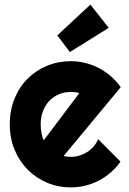

<svg xmlns="http://www.w3.org/2000/svg" viewBox="-20 -811 565 841"><path d="M258.8 -127.9Q266.6 -125.5 274.4 -124.8Q282.2 -124 290 -124Q309.6 -124 327.6 -129.4Q345.7 -134.8 361.6 -144.8Q377.4 -154.8 389.9 -169.2Q402.3 -183.6 410.2 -201.2L507.8 -103Q489.3 -76.7 465.1 -55.7Q440.9 -34.7 412.8 -20Q384.8 -5.4 353.8 2.2Q322.8 9.8 290 9.8Q234.9 9.8 186.3 -10.7Q137.7 -31.2 101.3 -67.9Q64.9 -104.5 43.9 -155Q22.9 -205.6 22.9 -266.1Q22.9 -328.1 43.9 -379.4Q64.9 -430.7 101.3 -466.8Q137.7 -502.9 186.3 -522.9Q234.9 -543 290 -543Q322.8 -543 354 -535.2Q385.3 -527.3 413.3 -512.7Q441.4 -498 465.8 -476.8Q490.2 -455.6 508.8 -429.2ZM327.1 -402.8Q317.9 -406.2 308.8 -407.2Q299.8 -408.2 290 -408.2Q262.7 -408.2 238.5 -398.2Q214.4 -388.2 196.5 -369.6Q178.7 -351.1 168.5 -325Q158.2 -298.8 158.2 -266.1Q158.2 -258.8 158.9 -249.5Q159.7 -240.2 161.4 -230.7Q163.1 -221.2 165.5 -212.4Q168 -203.6 171.9 -196.8ZM286.1 -583 231 -655.8 376 -791 456.1 -689Z"/></svg>

Font: Righteous
Style: Regular
Weight: 400
Version: Version 1.000